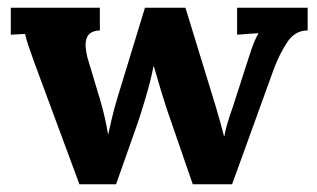

<svg xmlns="http://www.w3.org/2000/svg" viewBox="-20 -475 821 498"><path d="M691 -298 582 3H480L413 -191Q404 -217 379 -303H378Q372 -270 358 -222.5Q344 -175 334 -147L281 3H186L69 -313Q59 -341 53.5 -357Q48 -373 45 -387L8 -385V-455H239V-396Q202 -395 202 -359Q202 -345 207 -325L240 -215Q252 -175 260 -128H261Q263 -136 269 -163Q275 -190 286 -226L356 -455H461L538 -204Q551 -161 561 -122H562Q566 -148 585 -201L622 -316Q624 -323 632 -346.5Q640 -370 650 -388V-389L595 -385V-455H778V-396Q745 -396 725 -365.5Q705 -335 691 -298Z"/></svg>

Font: Sumana
Style: Bold
Weight: 700
Designer: Cyreal, Alexei Vanyashin (Devanagari), Olga Karpushina (Latin)
Foundry: Cyreal
Version: Version 1.015;PS 001.015;hotconv 1.0.70;makeotf.lib2.5.58329